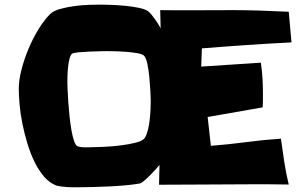

<svg xmlns="http://www.w3.org/2000/svg" viewBox="-20 -752 1296 814"><path d="M1215.8 -572.3Q1119.1 -567.4 1025.4 -561Q931.6 -554.7 835.9 -546.9L833 -469.7L1085.9 -486.3Q1090.8 -453.1 1092.8 -420.9Q1094.7 -388.7 1094.7 -355.5Q1094.7 -339.8 1094.7 -325.7Q1094.7 -311.5 1093.8 -296.9L860.4 -255.9L874 -133.8Q949.2 -139.6 1022.9 -149.4Q1096.7 -159.2 1170.9 -164.1Q1177.7 -115.2 1185.1 -66.4Q1192.4 -17.6 1204.1 30.3Q1163.1 29.3 1123 29.3Q1083 29.3 1042 29.3Q944.3 29.3 848.1 30.3Q752 31.2 654.3 31.2L656.2 -52.7Q651.4 -46.9 640.1 -34.2Q628.9 -21.5 616.2 -8.8Q603.5 3.9 590.8 14.6Q578.1 25.4 570.3 26.4Q541 31.2 507.3 34.2Q473.6 37.1 439 38.6Q404.3 40 370.1 41Q335.9 42 306.6 42Q298.8 42 287.1 42Q275.4 42 262.7 41Q250 40 238.8 38.6Q227.5 37.1 220.7 35.2Q190.4 24.4 167 -2.9Q143.6 -30.3 126 -66.4Q108.4 -102.5 95.7 -145Q83 -187.5 74.7 -229Q66.4 -270.5 63 -309.1Q59.6 -347.7 59.6 -376Q59.6 -411.1 70.8 -455.6Q82 -500 100.6 -544.4Q119.1 -588.9 143.1 -627.9Q167 -667 192.4 -692.4Q206.1 -706.1 234.4 -713.9Q262.7 -721.7 294.4 -726.1Q326.2 -730.5 356.4 -731.4Q386.7 -732.4 405.3 -732.4Q419.9 -732.4 449.2 -731.4Q478.5 -730.5 509.8 -727.5Q541 -724.6 568.8 -718.8Q596.7 -712.9 608.4 -704.1Q615.2 -698.2 622.6 -689.5Q629.9 -680.7 637.2 -670.4Q644.5 -660.2 650.9 -649.9Q657.2 -639.6 661.1 -631.8L659.2 -709Q736.3 -708 813.5 -708.5Q890.6 -709 968.8 -709Q1027.3 -709 1086.4 -707Q1145.5 -705.1 1204.1 -702.1ZM619.1 -324.2Q619.1 -335.9 617.7 -364.3Q616.2 -392.6 613.3 -423.3Q610.4 -454.1 605 -480Q599.6 -505.9 591.8 -514.6Q585 -522.5 563 -526.4Q541 -530.3 515.6 -532.2Q490.2 -534.2 466.3 -534.7Q442.4 -535.2 432.6 -535.2Q424.8 -535.2 403.3 -534.7Q381.8 -534.2 357.9 -533.2Q334 -532.2 313.5 -530.3Q293 -528.3 287.1 -525.4Q279.3 -520.5 274.9 -503.9Q270.5 -487.3 268.6 -467.8Q266.6 -448.2 266.1 -429.7Q265.6 -411.1 265.6 -403.3Q265.6 -394.5 266.6 -372.1Q267.6 -349.6 269.5 -319.8Q271.5 -290 274.9 -257.8Q278.3 -225.6 283.2 -198.2Q288.1 -170.9 294.9 -151.9Q301.8 -132.8 311.5 -130.9Q325.2 -127 340.8 -127.4Q356.4 -127.9 370.1 -127.9Q384.8 -127.9 418.9 -129.4Q453.1 -130.9 489.7 -135.3Q526.4 -139.6 556.6 -147.5Q586.9 -155.3 594.7 -168.9Q602.5 -181.6 607.4 -202.1Q612.3 -222.7 614.7 -244.6Q617.2 -266.6 618.2 -288.1Q619.1 -309.6 619.1 -324.2Z"/></svg>

Font: Slackey
Style: Regular
Weight: 400
Designer: Squid
Foundry: Font Diner, Inc DBA Sideshow
Version: Version 1.001